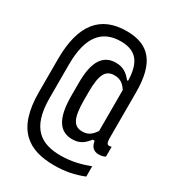

<svg xmlns="http://www.w3.org/2000/svg" viewBox="-219 -846 1057 1171"><g transform="rotate(30 310.0 -260.5)"><path d="M228 -307.5V-214C228 -49 279.5 12.5 364 12.5C419.5 12.5 447.5 -13.5 475 -48.5H488C494 -11 512 12 552 12C567.5 12 582.5 8.5 596.5 1V-68C567.5 -60 559.5 -67.5 559.5 -116V-430C559.5 -638 483.5 -725.5 324.5 -725.5C141 -725.5 45.5 -610.5 45.5 -368V-136.5C45.5 129.5 168 205.5 349.5 205.5C425 205.5 489 192.5 553.5 166.5L553 94C497.5 115.5 431 134 353 134C218.5 134 120 79 120 -137V-373.5C120 -568.5 194 -653.5 324.5 -653.5C428.5 -653.5 479.5 -599 482 -466.5H475C447 -501 418 -525.5 364 -525.5C284 -525.5 228 -471.5 228 -307.5ZM308 -232.5V-290C308 -419 337.5 -454.5 394.5 -454.5C429 -454.5 456.5 -442 482 -402V-114C455 -71.5 427.5 -59 394.5 -59C334.5 -59 308 -100 308 -232.5Z"/></g></svg>

Font: Monaspace Krypton
Style: Regular
Weight: 400
Designer: Riley Cran & the Lettermatic Team
Foundry: Lettermatic
Version: Version 1.200 (Monaspace Krypton)